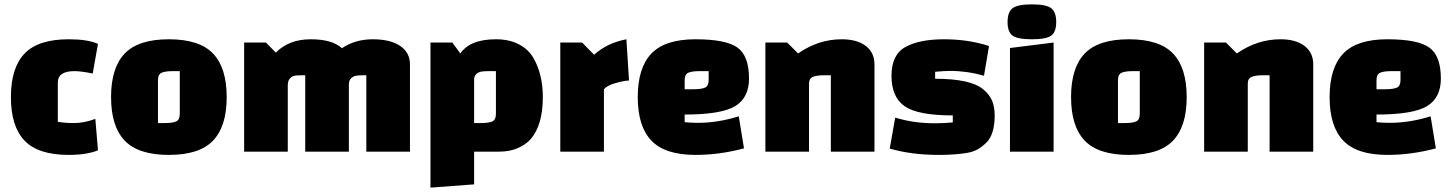

<svg xmlns="http://www.w3.org/2000/svg" viewBox="-20 -695 6649 880"><path d="M417 -150 429 -6Q377 15 295 15Q155 15 92.5 -50.5Q30 -116 30 -250Q30 -384 92.5 -449.5Q155 -515 295 -515Q382 -515 429 -494L405 -358Q352 -369 321 -369Q245 -369 245 -316V-137Q274 -131 319.5 -131Q365 -131 417 -150Z M551.5 -50.5Q489 -116 489 -250Q489 -384 551.5 -449.5Q614 -515 754 -515Q894 -515 956.5 -449.5Q1019 -384 1019 -250Q1019 -116 956.5 -50.5Q894 15 754 15Q614 15 551.5 -50.5ZM704 -327V-131H735Q771 -131 787.5 -138.5Q804 -146 804 -173V-369H773Q737 -369 720.5 -361.5Q704 -354 704 -327Z M1379 -350H1365Q1342 -350 1330.5 -348Q1319 -346 1309 -335.5Q1299 -325 1299 -304V0H1099V-500H1199L1244 -454Q1305 -515 1404 -515Q1503 -515 1547 -474Q1608 -515 1688.5 -515Q1769 -515 1814 -484.5Q1859 -454 1859 -400V0H1659V-350H1645Q1624 -350 1612 -348Q1600 -346 1590 -337Q1580 -328 1579 -310V0H1379Z M1953 -500H2053L2090 -450Q2134 -515 2253 -515Q2314 -515 2358 -492Q2402 -469 2425 -429Q2468 -354 2468 -250Q2468 -123 2413 -58Q2391 -33 2354 -16.5Q2317 0 2268 0H2153V150L1953 165ZM2153 -332V-131H2184Q2220 -131 2236.5 -138.5Q2253 -146 2253 -173V-369H2222Q2200 -369 2187 -367Q2174 -365 2164 -356.5Q2154 -348 2153 -332Z M2548 -500H2648L2703 -444Q2762 -498 2851 -515L2863 -326Q2839 -325 2800.5 -314Q2762 -303 2748 -286V0H2548Z M3118 -170V-135Q3148 -132 3178 -132Q3271 -132 3366 -162L3390 -15Q3278 15 3168 15Q3028 15 2965.5 -50.5Q2903 -116 2903 -250Q2903 -384 2965.5 -449.5Q3028 -515 3167.5 -515Q3307 -515 3360 -477Q3413 -439 3413 -335Q3413 -247 3349.5 -208.5Q3286 -170 3118 -170ZM3118 -327V-286H3159Q3195 -286 3211.5 -293.5Q3228 -301 3228 -328V-369H3187Q3151 -369 3134.5 -361.5Q3118 -354 3118 -327Z M3588 -500 3638 -450Q3731 -515 3838 -515Q3908 -515 3948 -484.5Q3988 -454 3988 -400V0H3788V-350H3757Q3723 -350 3705.5 -342.5Q3688 -335 3688 -312V0H3488V-500Z M4513 -484 4490 -348Q4412 -370 4334 -370Q4310 -370 4266 -366V-334Q4428 -334 4486 -286Q4515 -262 4527 -233.5Q4539 -205 4539 -164.5Q4539 -124 4529.5 -92Q4520 -60 4500.5 -41Q4481 -22 4460 -10Q4439 2 4405 7Q4352 15 4282 15Q4158 15 4058 -14L4083 -156Q4167 -130 4265 -130Q4310 -130 4347 -134V-166Q4187 -166 4126.5 -208Q4066 -250 4066 -347.5Q4066 -445 4130.5 -480Q4195 -515 4307 -515Q4419 -515 4513 -484Z M4609 0V-475L4809 -500V0ZM4620.5 -532Q4598 -549 4598 -594Q4598 -639 4620.5 -657Q4643 -675 4709.5 -675Q4776 -675 4798.5 -657Q4821 -639 4821 -594Q4821 -549 4798.5 -532Q4776 -515 4709.5 -515Q4643 -515 4620.5 -532Z M4951.5 -50.5Q4889 -116 4889 -250Q4889 -384 4951.5 -449.5Q5014 -515 5154 -515Q5294 -515 5356.5 -449.5Q5419 -384 5419 -250Q5419 -116 5356.5 -50.5Q5294 15 5154 15Q5014 15 4951.5 -50.5ZM5104 -327V-131H5135Q5171 -131 5187.5 -138.5Q5204 -146 5204 -173V-369H5173Q5137 -369 5120.5 -361.5Q5104 -354 5104 -327Z M5599 -500 5649 -450Q5742 -515 5849 -515Q5919 -515 5959 -484.5Q5999 -454 5999 -400V0H5799V-350H5768Q5734 -350 5716.5 -342.5Q5699 -335 5699 -312V0H5499V-500Z M6289 -170V-135Q6319 -132 6349 -132Q6442 -132 6537 -162L6561 -15Q6449 15 6339 15Q6199 15 6136.5 -50.5Q6074 -116 6074 -250Q6074 -384 6136.5 -449.5Q6199 -515 6338.5 -515Q6478 -515 6531 -477Q6584 -439 6584 -335Q6584 -247 6520.5 -208.5Q6457 -170 6289 -170ZM6289 -327V-286H6330Q6366 -286 6382.5 -293.5Q6399 -301 6399 -328V-369H6358Q6322 -369 6305.5 -361.5Q6289 -354 6289 -327Z"/></svg>

Font: Myanmar Thuriya
Style: Regular
Weight: 400
Designer: Danh Hong
Foundry: Google Inc.
Version: Version 2.00 November 23, 2015